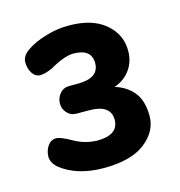

<svg xmlns="http://www.w3.org/2000/svg" viewBox="-74 -775 528 564"><g transform="rotate(-15 190.0 -493.5)"><path d="M230 -583Q229.5 -626 174.8 -626Q147.5 -626 103 -600.1Q80.1 -589.8 65.4 -589.8Q50.8 -589.8 41.5 -604Q32.2 -618.2 32.2 -637.7Q32.2 -657.2 54.7 -672.4Q77.1 -688 113.3 -698.7Q148.9 -709.5 184.1 -709Q253.9 -709 293.5 -675.8Q333 -642.6 333 -592.8Q333 -559.6 315.4 -535.2Q297.9 -510.7 267.1 -500Q303.2 -488.8 323.7 -462.9Q344.2 -436.5 344.2 -390.6Q343.8 -344.7 301.8 -311.5Q259.8 -278.3 176.8 -277.8Q93.8 -277.8 43.9 -317.9Q25.9 -334 25.9 -352.5Q26.4 -371.1 36.1 -384.8Q45.9 -398.4 60.5 -398.9Q75.2 -398.9 107.4 -380.4Q139.2 -361.8 178.2 -360.8Q242.2 -361.3 242.2 -407.2Q242.2 -453.1 175.8 -453.1H139.2Q121.1 -453.1 109.9 -465.8Q98.6 -478.5 99.1 -495.1Q99.6 -511.7 110.4 -524.4Q121.1 -537.1 139.2 -537.1H165Q230 -537.1 230 -583Z"/></g></svg>

Font: Nunito-Bold
Style: Bold
Weight: 700
Designer: Vernon Adams
Foundry: newtypography
Version: Version 3.000